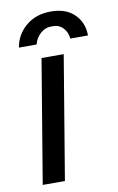

<svg xmlns="http://www.w3.org/2000/svg" viewBox="-80 -722 471 767"><g transform="rotate(-10 156.0 -338.5)"><path d="M30 0 113.3 -500H203.3L120 0ZM31.7 -556.7Q40 -608.3 80.4 -642.5Q120.8 -676.7 181.7 -676.7Q243.3 -676.7 277.5 -642.5Q311.7 -608.3 311.7 -556.7H240Q237.5 -583.3 220.8 -600.8Q204.2 -618.3 176.7 -617.5Q150 -618.3 130 -600.8Q110 -583.3 103.3 -556.7Z"/></g></svg>

Font: Familjen Grotesk
Style: Italic
Weight: 400
Italic angle: -9.46201°
Designer: Anders Wikstroem, Jonas Baeckman, Matilda Gysing, Kristian Moeller
Foundry: Familjen STHLM AB
Version: Version 2.000